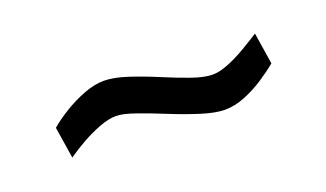

<svg xmlns="http://www.w3.org/2000/svg" viewBox="-31 -442 622 366"><g transform="rotate(-20 280.0 -259.5)"><path d="M382 -194Q363 -194 334.5 -203Q306 -212 276.5 -224Q247 -236 221.5 -245Q196 -254 182 -254Q167 -254 147.5 -246.5Q128 -239 109.5 -228.5Q91 -218 77 -208L67 -272Q81 -284 100.5 -296Q120 -308 142 -316.5Q164 -325 183 -325Q203 -325 230.5 -316Q258 -307 286.5 -295Q315 -283 340.5 -274Q366 -265 383 -265Q397 -265 415.5 -272.5Q434 -280 452.5 -291Q471 -302 485 -311L495 -247Q482 -236 463 -223.5Q444 -211 423 -202.5Q402 -194 382 -194Z"/></g></svg>

Font: Cairo
Style: Regular
Weight: 400
Designer: Mohamed Gaber, Accademia di Belle Arti di Urbino
Foundry: Kief Type Foundry, Accademia di Belle Arti di Urbino
Version: Version 3.120